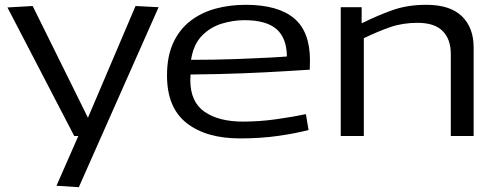

<svg xmlns="http://www.w3.org/2000/svg" viewBox="-20 -566 2074 799"><path d="M215 207 306 0H289L11 -535L116 -541L346 -76L544 -541L640 -536L308 213Z M979 10Q838 10 756.5 -54Q675 -118 675 -252Q675 -332 701 -388Q727 -444 772.5 -479Q818 -514 877 -530Q936 -546 1002 -546Q1136 -546 1203 -490.5Q1270 -435 1270 -314Q1270 -308 1269.5 -297Q1269 -286 1269 -276Q1235 -274 1163 -269.5Q1091 -265 991.5 -261Q892 -257 773 -256Q772 -246 772 -233Q772 -142 831 -101Q890 -60 991 -60Q1061 -60 1131 -70Q1201 -80 1253 -91L1264 -25Q1211 -11 1138 -0.5Q1065 10 979 10ZM775 -317Q871 -317 954 -320Q1037 -323 1095.5 -326Q1154 -329 1174 -331Q1173 -408 1130.5 -445Q1088 -482 997 -482Q950 -482 902.5 -467.5Q855 -453 820 -417Q785 -381 775 -317Z M1398 0V-536H1485V-469Q1556 -504 1617 -525Q1678 -546 1754 -546Q1853 -546 1902 -498.5Q1951 -451 1951 -369V0H1856V-341Q1856 -403 1822 -437Q1788 -471 1718 -471Q1656 -471 1605 -453.5Q1554 -436 1494 -407V0Z"/></svg>

Font: Georama Extended
Style: Regular
Weight: 400
Width: 7
Designer: Jean-Baptiste Levee
Foundry: Production Type
Version: Version 1.000